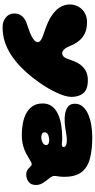

<svg xmlns="http://www.w3.org/2000/svg" viewBox="364 -888 749 1518"><g transform="rotate(90 739.0 -129.5)"><path d="M196.5 225Q148 225 117.5 198.8Q87 172.5 87 134.5Q87 96 108.5 70.8Q130 45.5 172 32Q192 25.5 216.5 17Q241 8.5 263.2 -2.5Q285.5 -13.5 299.8 -26.2Q314 -39 314 -53.5Q314 -66 296.8 -78Q279.5 -90 231.5 -105.5Q195 -117 162.5 -131.5Q130 -146 103.2 -163.8Q76.5 -181.5 57 -203.2Q37.5 -225 26.8 -251Q16 -277 16 -307.5Q16 -345 33.8 -375.8Q51.5 -406.5 82.8 -424.5Q114 -442.5 154.5 -442.5Q211 -442.5 249.8 -422.8Q288.5 -403 316 -362Q334 -335 342.5 -311.2Q351 -287.5 363 -271Q371.5 -260 381.5 -253Q391.5 -246 401 -246Q415.5 -246 427 -256.8Q438.5 -267.5 443.5 -283Q450.5 -304 463.2 -336.2Q476 -368.5 489.5 -387Q509 -414 539.2 -431.5Q569.5 -449 614 -449Q688 -449 717.2 -413.5Q746.5 -378 746.5 -319.5Q746.5 -294.5 737.2 -264Q728 -233.5 712.2 -200Q696.5 -166.5 676.8 -133Q657 -99.5 635.5 -68.5Q614 -37.5 593.5 -11.5Q553 39.5 508.2 82.8Q463.5 126 414.2 158Q365 190 310.8 207.5Q256.5 225 196.5 225Z M1046 73Q1002 73 958 65.2Q914 57.5 878 38.8Q842 20 820.2 -12Q798.5 -44 798.5 -92Q798.5 -135.5 821 -165.2Q843.5 -195 882 -212.8Q920.5 -230.5 969.2 -238.5Q1018 -246.5 1070.5 -246.5Q1081.5 -246.5 1092 -245.8Q1102.5 -245 1111.2 -244.2Q1120 -243.5 1124.5 -243.5Q1134.5 -243.5 1138.5 -247.2Q1142.5 -251 1142.5 -259Q1142.5 -262 1141.8 -264.2Q1141 -266.5 1139.5 -268.8Q1138 -271 1135.5 -272.5Q1129 -277.5 1116.8 -280.2Q1104.5 -283 1089.5 -283Q1068.5 -283 1042.5 -278.8Q1016.5 -274.5 987.2 -270Q958 -265.5 926 -265.5Q867 -265.5 833.8 -285Q800.5 -304.5 800.5 -345.5Q800.5 -383 823.8 -409.5Q847 -436 885.8 -452.5Q924.5 -469 971.5 -476.5Q1018.5 -484 1065.5 -484Q1165.5 -484 1235.2 -465.2Q1305 -446.5 1341.8 -398.8Q1378.5 -351 1378.5 -263.5Q1378.5 -248 1377.5 -236.5Q1376.5 -225 1375 -216Q1373.5 -207 1372.5 -199.8Q1371.5 -192.5 1371.5 -185Q1371.5 -170 1382.2 -154.8Q1393 -139.5 1407.2 -122.2Q1421.5 -105 1432.2 -84.5Q1443 -64 1443 -38Q1443 0.5 1418.5 19.2Q1394 38 1360.5 38Q1336.5 38 1322.2 27.2Q1308 16.5 1298.5 5.8Q1289 -5 1278.5 -5Q1270.5 -5 1259.8 0.8Q1249 6.5 1235.5 15Q1219 25.5 1193.5 39.2Q1168 53 1131.8 63Q1095.5 73 1046 73ZM1065 -81Q1075.5 -81 1086.2 -83.5Q1097 -86 1106.5 -90.8Q1116 -95.5 1121.8 -102.5Q1127.5 -109.5 1127.5 -118.5Q1127.5 -128 1122 -133.2Q1116.5 -138.5 1108 -141Q1099.5 -143.5 1091 -143.5Q1077 -143.5 1062 -140.2Q1047 -137 1036.8 -129Q1026.5 -121 1026.5 -106.5Q1026.5 -97 1032.5 -91.5Q1038.5 -86 1047.2 -83.5Q1056 -81 1065 -81Z"/></g></svg>

Font: Gluten Black
Style: Regular
Weight: 900
Designer: Tyler Finck
Foundry: Etcetera Type Company
Version: Version 1.300